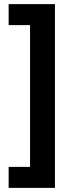

<svg xmlns="http://www.w3.org/2000/svg" viewBox="-20 -748 337 933"><path d="M22 63H126V-626H22V-728H247V165H22Z"/></svg>

Font: Noto Sans Display ExtraCondensed
Style: Bold
Weight: 700
Width: 2
Designer: Monotype Design Team
Foundry: Monotype Imaging Inc.
Version: Version 2.003